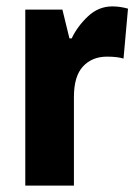

<svg xmlns="http://www.w3.org/2000/svg" viewBox="-20 -580 429 600"><path d="M331 -560Q355 -560 380 -553L366 -397Q356 -400 343.5 -401.5Q331 -403 314 -403Q268 -403 239.5 -372.5Q211 -342 211 -277V0H59V-550H175L197 -460H204Q222 -498 255 -529Q288 -560 331 -560Z"/></svg>

Font: Noto Sans Lao Condensed ExtraBold
Style: Regular
Weight: 800
Width: 3
Designer: Monotype Design Team
Foundry: Monotype Imaging Inc.
Version: Version 2.003; ttfautohint (v1.8.4.7-5d5b)